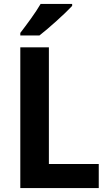

<svg xmlns="http://www.w3.org/2000/svg" viewBox="-20 -954 549 974"><path d="M346 -924V-934H186C160 -889 116 -830 83 -787V-774H180C229 -812 312 -887 346 -924ZM83 0H481V-122H228V-714H83Z"/></svg>

Font: Noto Sans Telugu SemiCondensed
Style: Bold
Weight: 700
Width: 4
Designer: Jelle Bosma - Monotype Design Team
Foundry: Monotype Imaging Inc.
Version: Version 2.005